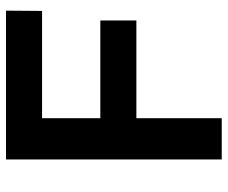

<svg xmlns="http://www.w3.org/2000/svg" viewBox="-78 -662 740 623"><g transform="rotate(-90 291.5 -350.0)"><path d="M86 -700H569L568 -583H220V-394H537V-277H220V0H86Z"/></g></svg>

Font: Montserrat arm2 Medium
Style: Regular
Weight: 500
Designer: Julieta Ulanovsky
Foundry: Julieta Ulanovsky
Version: Version 6.000